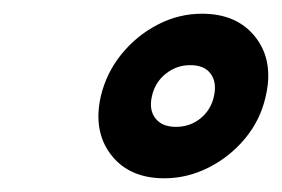

<svg xmlns="http://www.w3.org/2000/svg" viewBox="-20 -820 411 280"><path d="M201.5 -679.5Q206 -700 221.8 -712.5Q237.5 -725 257.5 -725Q278 -725 287.2 -712.5Q296.5 -700 292 -679.5Q287.5 -659.5 272.2 -647.2Q257 -635 236.5 -635Q216.5 -635 206.8 -647.2Q197 -659.5 201.5 -679.5ZM127 -679.5Q115.5 -628.5 142 -594.2Q168.5 -560 219.5 -560Q253.5 -560 284.5 -575.8Q315.5 -591.5 337.8 -618.5Q360 -645.5 367.5 -679.5Q379.5 -731 352.8 -765.5Q326 -800 274.5 -800Q240.5 -800 209.8 -784Q179 -768 157 -740.8Q135 -713.5 127 -679.5Z"/></svg>

Font: Besley Black
Style: Italic
Weight: 900
Italic angle: -13°
Designer: Owen Earl
Foundry: indestructible type*
Version: Version 2.001